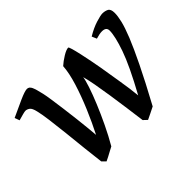

<svg xmlns="http://www.w3.org/2000/svg" viewBox="-102 -644 851 851"><g transform="rotate(-45 323.0 -218.5)"><path d="M642.6 -419.9Q642.6 -400.4 635.7 -371.3Q628.9 -342.3 610.4 -296.1Q591.8 -250 557.6 -179.7Q523.4 -109.4 468.3 -7.8Q460 -3.4 440.4 6.1Q420.9 15.6 411.6 20L394 3.4Q388.7 -37.6 382.3 -84Q376 -130.4 369.1 -175.5Q362.3 -220.7 355.5 -257.8Q348.6 -294.9 342.3 -317.4Q340.3 -301.3 329.1 -267.3Q317.9 -233.4 299.8 -189.7Q281.7 -146 259.5 -99.6Q237.3 -53.2 213.4 -12.2Q207.5 -9.3 195.3 -2.7Q183.1 3.9 170.7 10.5Q158.2 17.1 151.4 20L134.8 3.4Q129.4 -37.6 124 -89.8Q118.7 -142.1 113 -194.3Q107.4 -246.6 101.8 -289.1Q96.2 -331.5 90.8 -353Q85 -379.4 75 -386.2Q64.9 -393.1 56.2 -393.1Q50.3 -393.1 38.6 -389.9Q26.9 -386.7 17.3 -384Q7.8 -381.3 7.8 -381.3L-0.5 -404.3Q41 -423.8 78.1 -440.4Q115.2 -457 128.9 -457Q142.6 -457 149.7 -441.2Q156.7 -425.3 164.6 -390.1Q168 -375 172.4 -345.5Q176.8 -315.9 181.6 -279.3Q186.5 -242.7 190.7 -206.1Q194.8 -169.4 197.8 -140.1Q200.7 -110.8 201.7 -96.2Q227.5 -146.5 252.4 -205.3Q277.3 -264.2 294.4 -319.3Q311.5 -374.5 314 -414.6Q330.1 -429.2 352.8 -443.1Q375.5 -457 387.7 -457Q390.6 -457 395.5 -440.2Q400.4 -423.3 406.2 -397.2Q412.1 -371.1 417.5 -343Q422.9 -314.9 426.8 -293Q434.1 -247.1 443.6 -190.4Q453.1 -133.8 457.5 -87.9Q523.4 -208 547.4 -277.1Q571.3 -346.2 571.3 -380.4Q571.3 -402.3 544.4 -402.3Q529.3 -402.3 505.9 -395L496.1 -418Q530.3 -438.5 560.3 -447.8Q590.3 -457 601.6 -457Q617.7 -457 630.1 -450.7Q642.6 -444.3 642.6 -419.9Z"/></g></svg>

Font: Gentium Book Plus
Style: Italic
Weight: 400
Italic angle: -8°
Designer: Victor Gaultney, Annie Olsen, Iska Routamaa, Becca Hirsbrunner
Foundry: SIL International
Version: Version 6.101